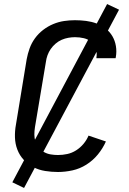

<svg xmlns="http://www.w3.org/2000/svg" viewBox="-20 -843 640 950"><path d="M267 8Q235 8 203.5 3Q172 -2 145 -16Q118 -30 97.5 -52Q77 -74 66 -102.5Q55 -131 54 -163Q53 -195 59 -227L112 -550Q117 -577 126.5 -603.5Q136 -630 153 -653.5Q170 -677 193.5 -695Q217 -713 243.5 -724Q270 -735 297 -739Q324 -743 351 -743Q379 -743 406 -739.5Q433 -736 457.5 -727Q482 -718 502.5 -702Q523 -686 536 -664Q549 -642 553.5 -615Q558 -588 553 -560Q553 -559 552.5 -558Q552 -557 552 -555H457Q457 -556 457 -556.5Q457 -557 457 -558Q461 -581 454.5 -601.5Q448 -622 432 -635.5Q416 -649 395 -654Q374 -659 351 -659Q335 -659 318 -656Q301 -653 285 -646Q269 -639 255 -627Q241 -615 231 -600.5Q221 -586 215 -569.5Q209 -553 207 -536L153 -214Q150 -195 150 -177Q150 -159 155.5 -142.5Q161 -126 172 -112.5Q183 -99 198 -90.5Q213 -82 231 -79Q249 -76 267 -76Q290 -76 313 -81Q336 -86 356.5 -99Q377 -112 393 -131Q409 -150 418 -172L504 -143Q489 -109 464.5 -79Q440 -49 407.5 -28.5Q375 -8 338.5 0Q302 8 267 8ZM99 87 41 59 510 -823 569 -795Z"/></svg>

Font: Iosevka SS04 Medium Extended
Style: Italic
Weight: 500
Width: 7
Italic angle: -9°
Monospace: yes
Designer: Belleve Invis
Foundry: Belleve Invis
Version: Version 19.0.0; ttfautohint (v1.8.4)